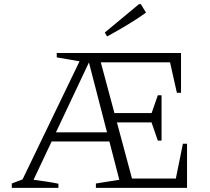

<svg xmlns="http://www.w3.org/2000/svg" viewBox="-20 -907 1013 927"><path d="M863 -213H883V0H443V-21L556 -39L403 -630L420 -628L142 -39Q173 -35 203 -30.5Q233 -26 262 -20V0H37V-21L89 -41L364 -611L254 -630V-651H854V-459H834L801 -606H441L460 -631L624 -20L592 -45H829ZM742 -228 704 -338 742 -447H760V-228ZM213 -224 214 -268H534V-224ZM510 -316V-361H746V-316ZM497 -731 486 -750 651 -887H660L685 -846Q640 -814 592.5 -785.5Q545 -757 497 -731Z"/></svg>

Font: Piazzolla Thin ExtraLight
Style: Regular
Weight: 250
Version: Version 2.005